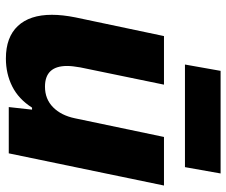

<svg xmlns="http://www.w3.org/2000/svg" viewBox="-80 -698 787 668"><g transform="rotate(90 314.0 -363.5)"><path d="M31 -150Q31 -187 40 -232L105 -540H274L214 -249Q209 -221 209 -203Q209 -126 281 -126Q324 -126 352.5 -154Q381 -182 391 -230L456 -540H625L513 0H352L361 -81H354Q324 -34 280 -12Q236 10 183 10Q109 10 70 -31.5Q31 -73 31 -150ZM226 -737H583L561 -613H204Z"/></g></svg>

Font: Mona Sans ExtraBold
Style: Italic
Weight: 800
Italic angle: -11.7°
Designer: Deni Anggara
Foundry: GitHub
Version: Version 2.000